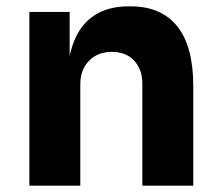

<svg xmlns="http://www.w3.org/2000/svg" viewBox="-20 -585 692 605"><path d="M72.5 0V-547.5H199.5V-312.5H190.5Q190.5 -396.8 212.4 -452.8Q234.2 -508.8 277.9 -536.9Q321.5 -565 384.8 -565H391.8Q487.5 -565 538.2 -502.4Q589 -439.8 589 -313.2V0H428.5V-322Q428.5 -366 402.9 -393.8Q377.2 -421.5 332.8 -421.5Q287.8 -421.5 260.4 -393.4Q233 -365.2 233 -319V0Z"/></svg>

Font: SVN-Sora Variable
Style: Regular
Weight: 400
Designer: Jonathan Barnbrook, Julián Moncada
Foundry: Barnbrook Fonts
Version: Version 2.000 - Viet hoa boi STYLEno.1 Fonts